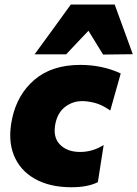

<svg xmlns="http://www.w3.org/2000/svg" viewBox="-20 -794 592 827"><path d="M287.5 12.5Q194 12.5 130 -23.8Q66 -60 39.5 -126Q13 -192 32 -282Q54 -387 128.8 -450.8Q203.5 -514.5 326.5 -514.5Q373 -514.5 417 -505.2Q461 -496 500 -477.5L455 -318Q418.5 -343.5 387.8 -351Q357 -358.5 334.5 -358.5Q294 -358.5 262 -334.8Q230 -311 219.5 -265.5Q206 -205.5 237.2 -172.5Q268.5 -139.5 325 -139.5Q379.5 -139.5 426.5 -169.5L401.5 -9.5Q358.5 12.5 287.5 12.5ZM424 -559Q408.5 -584 392.8 -609.8Q377 -635.5 361 -661.5Q336.5 -635.5 312.2 -610.2Q288 -585 265 -560H129Q169 -614.5 207.5 -667.5Q246 -720.5 285 -774.5H474Q493.5 -721 513 -667.5Q532.5 -614 552 -560.5Z"/></svg>

Font: Commissioner ExtraBold
Style: Italic
Weight: 800
Italic angle: -12°
Designer: Kostas Bartsokas
Foundry: Kostas Bartsokas
Version: Version 1.000; ttfautohint (v1.8.3)